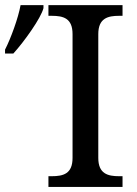

<svg xmlns="http://www.w3.org/2000/svg" viewBox="-73 -734 539 754"><path d="M117.2 0H408.2V-42H395C350.6 -42 313 -51.3 313 -113.8V-600.1C313 -662.6 350.6 -671.9 395 -671.9H408.2V-713.9H117.2V-671.9H129.9C176.3 -671.9 211.9 -662.1 211.9 -600.1V-113.8C211.9 -51.8 176.3 -42 129.9 -42H117.2ZM-53.2 -523.9H-20.5C0 -546.4 26.9 -580.6 50.8 -615.7C74.2 -649.9 92.8 -682.6 97.7 -702.1V-713.9H7.8C-1 -664.1 -30.8 -582.5 -53.2 -539.1Z"/></svg>

Font: The Erased English
Style: Regular
Weight: 400
Designer: Monotype Design team + ligartures altered by 180 Amsterdam
Foundry: Monotype Imaging Inc.
Version: Version 1.030;Glyphs 3.1.2 (3151)